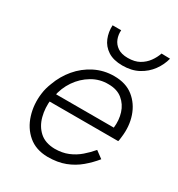

<svg xmlns="http://www.w3.org/2000/svg" viewBox="-164 -776 823 890"><g transform="rotate(30 247.5 -330.5)"><path d="M83 -218H470Q472 -224 472.5 -230Q473 -236 474 -242Q482 -303 464.5 -354.5Q447 -406 407 -438Q367 -470 304 -470Q249 -470 201.5 -446Q154 -422 120 -381.5Q86 -341 68 -291Q62 -276 58 -261.5Q54 -247 52 -231Q44 -171 61 -116Q78 -61 118.5 -26.5Q159 8 222 9Q276 9 316 -6.5Q356 -22 387.5 -48.5Q419 -75 444 -106L406 -134Q386 -110 360.5 -88Q335 -66 303.5 -53Q272 -40 232 -40Q181 -41 151 -68Q121 -95 109.5 -138.5Q98 -182 104 -231L109 -249Q118 -298 145 -337.5Q172 -377 212.5 -401Q253 -425 300 -424Q346 -424 374.5 -400.5Q403 -377 414.5 -340.5Q426 -304 421 -262H90ZM179 -670Q177 -634 190 -602Q203 -570 233 -550.5Q263 -531 311 -531Q360 -531 396 -550.5Q432 -570 455 -601.5Q478 -633 487 -669L441 -670Q433 -646 417 -624Q401 -602 376.5 -588Q352 -574 315 -574Q281 -574 260.5 -588Q240 -602 231.5 -624Q223 -646 225 -670Z"/></g></svg>

Font: Jost Light
Style: Italic
Weight: 300
Italic angle: -5°
Version: Version 3.710